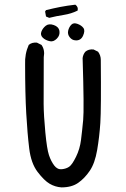

<svg xmlns="http://www.w3.org/2000/svg" viewBox="-20 -815 540 825"><path d="M244.1 -9.8Q216.8 -11.7 193.4 -25.4Q169.9 -39.1 141.6 -76.2Q113.3 -113.3 105.5 -177.2Q97.7 -241.2 92.8 -327.1Q87.9 -413.1 87.9 -538.1Q85.9 -583 103.5 -622.1Q117.2 -633.8 138.7 -631.8L158.2 -622.1Q173.8 -600.6 168 -569.3Q167 -418.9 167.5 -368.2Q168 -317.4 174.8 -246.1Q181.6 -174.8 190.4 -148.4Q199.2 -122.1 212.9 -104Q226.6 -85.9 245.6 -87.9Q264.6 -89.8 277.3 -98.6Q290 -107.4 306.6 -141.1Q323.2 -174.8 328.1 -213.9Q333 -252.9 337.4 -299.3Q341.8 -345.7 335 -565.4Q336.9 -581.1 346.7 -592.8Q360.4 -604.5 381.8 -602.5L401.4 -592.8Q413.1 -577.1 413.1 -557.6Q415 -345.7 411.1 -286.6Q407.2 -227.5 397.5 -170.4Q387.7 -113.3 365.7 -81.1Q343.8 -48.8 315.9 -29.3Q288.1 -9.8 244.1 -9.8ZM195.3 -637.7Q175.8 -641.6 164.1 -652.8Q152.3 -664.1 157.7 -678.7Q163.1 -693.4 176.3 -704.1Q189.5 -714.8 210.9 -707.5Q232.4 -700.2 235.4 -681.6Q238.3 -663.1 224.1 -648.9Q210 -634.8 195.3 -637.7ZM303.7 -641.6Q289.1 -642.6 279.3 -655.3Q269.5 -668 272.9 -683.1Q276.4 -698.2 286.1 -708.5Q295.9 -718.8 313 -712.4Q330.1 -706.1 338.4 -694.8Q346.7 -683.6 336.9 -661.6Q327.1 -639.6 303.7 -641.6ZM191.4 -738.3 177.7 -744.1 173.8 -765.6 177.7 -771.5Q209 -779.3 239.3 -785.2Q269.5 -791 303.7 -794.9Q317.4 -785.2 313.5 -769.5Q286.1 -755.9 254.4 -751Q222.7 -746.1 191.4 -738.3Z"/></svg>

Font: JasonHandwriting1
Style: Regular
Weight: 400
Version: Version 1.48.20